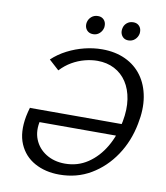

<svg xmlns="http://www.w3.org/2000/svg" viewBox="-91 -910 862 995"><g transform="rotate(10 339.5 -412.0)"><path d="M288 10Q214 10 158 -21Q102 -52 76.5 -111.5Q51 -171 67 -257Q69 -268 72.5 -281.5Q76 -295 79 -305L155 -284Q152 -279 149 -270Q146 -261 143 -251Q129 -194 147 -149Q165 -104 207.5 -77.5Q250 -51 307 -51Q374 -51 427 -86.5Q480 -122 515.5 -182.5Q551 -243 565 -319Q577 -383 569 -435.5Q561 -488 536 -526Q511 -564 471.5 -584.5Q432 -605 382 -605Q350 -605 315.5 -596Q281 -587 249 -568.5Q217 -550 190 -521L137 -569Q171 -601 214 -623Q257 -645 303.5 -656.5Q350 -668 396 -668Q465 -668 518.5 -643Q572 -618 605.5 -572Q639 -526 650 -462Q661 -398 645 -320Q627 -226 577 -151.5Q527 -77 453.5 -33.5Q380 10 288 10ZM107 -240 79 -304H586L573 -240ZM335 -737Q319 -737 308.5 -744.5Q298 -752 293.5 -764.5Q289 -777 292 -792Q296 -810 310 -822Q324 -834 344 -834Q359 -834 369 -827Q379 -820 383.5 -808.5Q388 -797 386 -781Q382 -762 368 -749.5Q354 -737 335 -737ZM520 -737Q505 -737 495 -744.5Q485 -752 480.5 -764.5Q476 -777 479 -792Q482 -810 496 -822Q510 -834 530 -834Q545 -834 555 -827Q565 -820 569.5 -808.5Q574 -797 572 -781Q568 -762 554 -749.5Q540 -737 520 -737Z"/></g></svg>

Font: Ysabeau Office Medium
Style: Italic
Weight: 500
Italic angle: -12°
Designer: Christian Thalmann (Catharsis Fonts)
Version: Version 2.001;gftools[0.9.30]; featfreeze: tnum,lnum,ss02